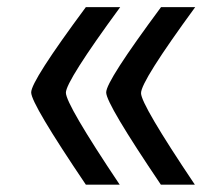

<svg xmlns="http://www.w3.org/2000/svg" viewBox="-20 -515 618 535"><path d="M313.5 -0.5C213.4 -149.9 163.6 -235.4 163.6 -256.8C163.6 -277.8 213.9 -357.4 314.9 -495.1H219.2C117.2 -357.4 66.4 -278.3 66.9 -257.3C66.9 -236.3 117.7 -150.9 219.2 -0.5ZM522.9 -0.5C422.9 -149.4 373 -234.4 373 -255.4C372.6 -277.3 422.9 -356.9 523.9 -495.1H428.7C326.7 -357.4 275.4 -278.3 275.9 -257.3C275.9 -236.3 326.7 -150.9 428.2 -0.5Z"/></svg>

Font: Nahid
Style: Regular
Weight: 400
Foundry: DejaVu fonts team - Redesigned by Saber Rastikerdar
Version: Version 0.3.0